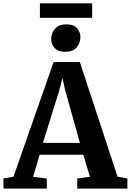

<svg xmlns="http://www.w3.org/2000/svg" viewBox="-33 -1114 772 1134"><path d="M46.7 -70.4 283.5 -747.4H438.6L661.5 -70L719.5 -59.9V0H423.3V-59.9L498.1 -70L459 -200H201.1L162.4 -69.2L243.3 -59.9V0H-12.2L-12.9 -59.9ZM439 -270 352.8 -578 335.7 -653 316.2 -576.8 220.3 -270ZM350.9 -807.9Q310.2 -807.9 289.7 -830.7Q269.3 -853.4 269.3 -882.7Q269.3 -918.2 291.5 -944.2Q313.8 -970.2 359.4 -970.2H360.4Q401.4 -970.2 421.7 -947.5Q441.9 -924.7 441.9 -895.5Q441.9 -859.9 419.7 -833.9Q397.5 -807.9 351.9 -807.9ZM511.3 -1094.3V-1009H202.8V-1094.3Z"/></svg>

Font: Merriweather Light
Style: Regular
Weight: 300
Version: Version 2.100